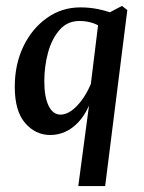

<svg xmlns="http://www.w3.org/2000/svg" viewBox="-20 -450 486 650"><path d="M245 180 285 -120V-145L315 -389L393 -430L411 -416L336 180ZM150 7Q100 7 65 -33.5Q30 -74 30 -156Q30 -232 59 -292.5Q88 -353 138.5 -389Q189 -425 252 -425Q284 -425 312.5 -419Q341 -413 364 -404L339 -346Q319 -363 297 -371Q275 -379 249 -379Q208 -379 181.5 -348.5Q155 -318 142.5 -271.5Q130 -225 130 -175Q130 -122 144.5 -92Q159 -62 185 -62Q212 -62 240.5 -91.5Q269 -121 290 -171L303 -164Q286 -79 245 -36Q204 7 150 7Z"/></svg>

Font: Yrsa Medium
Style: Italic
Weight: 500
Italic angle: -7.10001°
Designer: Anna Giedrys (Yrsa+Rasa design), David Brezina (Yrsa art-direction, Rasa art-direction, design)
Foundry: Rosetta Type Foundry
Version: Version 2.004